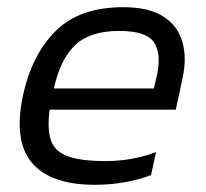

<svg xmlns="http://www.w3.org/2000/svg" viewBox="-20 -504 574 534"><path d="M244 10Q121 10 69 -51Q17 -112 44 -239Q69 -353 135.5 -418.5Q202 -484 323 -484Q393 -484 433.5 -458.5Q474 -433 487 -388.5Q500 -344 488 -288L469 -199H118Q111 -145 121.5 -114Q132 -83 168.5 -69.5Q205 -56 274 -56Q347 -56 414 -81L400 -17Q366 -4 326 3Q286 10 244 10ZM130 -258H408L417 -297Q429 -355 408 -386.5Q387 -418 311 -418Q230 -418 188.5 -378Q147 -338 130 -258Z"/></svg>

Font: Kanit Light
Style: Italic
Weight: 300
Italic angle: -12°
Designer: Katatrad Team
Foundry: CadsonDemak
Version: Version 2.000; ttfautohint (v1.8.3)